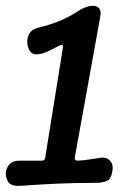

<svg xmlns="http://www.w3.org/2000/svg" viewBox="-50 -619 452 650"><path d="M20 10Q-13 12 -22.5 -3.5Q-32 -19 -30 -38Q-26 -56 -15 -65.5Q-4 -75 14 -75H92Q101 -75 103 -85L163 -458Q165 -471 152 -465Q133 -455 112 -445Q91 -435 73 -435Q55 -435 47.5 -453Q40 -471 43 -487Q46 -504 55.5 -513Q65 -522 82 -526Q120 -535 152.5 -548.5Q185 -562 217 -583Q236 -595 254.5 -598.5Q273 -602 283.5 -593Q294 -584 289 -560L203 -85Q202 -81 205 -78Q208 -75 212 -75Q232 -76 252 -79Q272 -82 291 -85Q309 -88 322 -75.5Q335 -63 330 -37Q326 -12 310.5 -6Q295 0 277 0Q208 0 149.5 2.5Q91 5 20 10Z"/></svg>

Font: Winky Sans
Style: Italic
Weight: 400
Italic angle: -8.97852°
Designer: Simon Atzbach
Foundry: typofactur
Version: Version 1.205